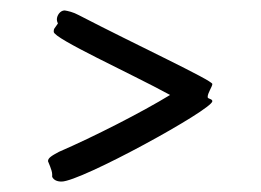

<svg xmlns="http://www.w3.org/2000/svg" viewBox="-20 -487 500 368"><path d="M84 -432C83 -430 83 -428 83 -426C83 -413 229 -347 306 -305C252 -272 160 -225 93 -196C78 -188 72 -184 72 -178C72 -177 80 -161 80 -153V-148C83 -142 89 -139 98 -139C135 -139 387 -277 387 -293C387 -298 378 -297 378 -301C378 -309 387 -321 387 -326C387 -333 239 -402 131 -458C120 -464 110 -466 104 -467C95 -467 89 -457 89 -450C89 -447 90 -444 91 -442Z"/></svg>

Font: Oregano
Style: Regular
Weight: 400
Designer: Astigmatic (AOETI)
Foundry: Astigmatic (AOETI)
Version: Version 1.000